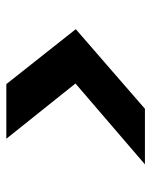

<svg xmlns="http://www.w3.org/2000/svg" viewBox="46 -662 489 622"><g transform="rotate(-90 291.0 -350.5)"><path d="M70 -126 332 -351 153 -575H330L508 -350L250 -126Z"/></g></svg>

Font: DM Sans 16pt ExtraBold
Style: Italic
Weight: 800
Italic angle: -10°
Version: Version 4.004;gftools[0.9.30]